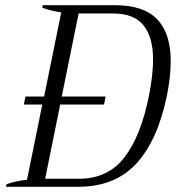

<svg xmlns="http://www.w3.org/2000/svg" viewBox="-20 -720 678 740"><path d="M638 -484Q638 -425 623 -350Q587 -177 504.5 -88.5Q422 0 280 0H3L5 -10Q46 -24 84 -27L143 -317H72L78 -348H150L216 -672Q174 -679 143 -690L145 -700H423Q534 -700 586 -645.5Q638 -591 638 -484ZM570 -490Q570 -576 533.5 -622Q497 -668 416 -668H283L218 -348H387L381 -317H212L154 -31H284Q396 -31 459.5 -113.5Q523 -196 554 -350Q570 -433 570 -490Z"/></svg>

Font: Trirong Light
Style: Italic
Weight: 300
Italic angle: -12°
Designer: Katatrad Team
Foundry: CadsonDemak
Version: Version 1.001